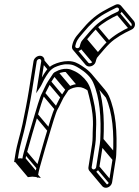

<svg xmlns="http://www.w3.org/2000/svg" viewBox="-20 -779 651 897"><path d="M532.6 -710.2C567.1 -724.1 549.2 -772.4 517.1 -755.6C499.8 -747.6 479.3 -736.8 461 -726.3C420.3 -703.1 389.5 -672.9 360.8 -638.1C346.3 -619.8 328.9 -605.8 319.9 -577L317.3 -566.9C315.3 -559 316.4 -551.5 320.5 -546.6C333.7 -530.9 361.5 -541.5 367.1 -560.1L369.7 -570.1C370.7 -573.6 372.2 -577.1 373.5 -579.5L382.7 -590.8C398.6 -608.9 416.2 -630.9 433.1 -647C459.5 -672.2 498 -694.1 532.6 -710.2ZM352.5 -561.9C348.7 -549.1 328.3 -552.9 332 -565.1L334.6 -575.3C342.1 -599 355.9 -609.6 372 -629.9C399.6 -663.3 429.7 -692.3 467.1 -713.7C484 -723.3 505 -734.5 521.9 -742.3C535.4 -749.1 542.4 -729.4 528.7 -723.9C493 -708.5 452 -684.3 423.5 -657C405.1 -639.5 387.5 -617.4 371.7 -599.3L361.2 -586.5C358.7 -582.1 356.9 -577.7 355.1 -571.9ZM172.6 -493 148.9 -343.3 167.6 -371.7C175.6 -383.9 181.5 -399.6 186.5 -408C201.8 -433.4 212.3 -452.6 235.2 -464.5C251.7 -472 275.1 -479.9 295.3 -478.5L295.5 -478.5H295.8C321.1 -478.5 334.6 -469.5 351.1 -459.5C375.6 -444.6 403.1 -421.1 415 -394.1C446.9 -321.9 453.4 -229.6 448.4 -125.2C448 -118.3 447.2 -111.7 446.3 -106L429.2 2C428.3 7.6 422.7 12.5 417.5 12.5C412.3 12.5 407.3 7.3 408.2 2L425.1 -105C429.5 -132.5 427.2 -155 428.8 -178.7C431.7 -228.8 425.5 -273.9 415.7 -314.3C408.5 -344.2 403 -373.4 386.5 -396.9C372.9 -416.5 348.7 -438.7 322.8 -449C315.2 -452.5 306.9 -456.7 292.7 -457.5C275.1 -458.6 254.8 -452.5 242.9 -445.5C234.9 -441.7 232.3 -440.5 228.5 -435.8L204.4 -399.1C194.6 -384.3 184.6 -360.2 176.6 -344.7C165.3 -325.1 148.3 -263.1 142.1 -243.1C123.7 -184.2 108.6 -127.9 91.3 -67.9C87.7 -55.5 85.9 -45.7 84.6 -38.5C83.6 -38.5 83.6 -38.5 82.6 -38.5C79.6 -38.5 77.1 -39 74.8 -39.6L63.6 -38.4L66.7 -58C74.4 -106.6 89.8 -149.4 100.1 -199.6C110.4 -249 121.8 -305.2 130.4 -359L151.6 -493C152.4 -498 158.7 -503.5 164.2 -503.5C169.7 -503.5 173.4 -498.3 172.6 -493ZM166.6 -518.5C152.9 -518.5 138.8 -507 136.6 -493L115.4 -359C106.9 -305.7 95.5 -249.7 85.3 -200.4C75.2 -151.5 59.7 -108.5 51.7 -58L45.9 -21.6L71.4 -24.4C74.1 -23.9 77.1 -23.5 80.2 -23.5C86.9 -23.5 91.3 -22 96.8 -20.9L99.2 -36C100.3 -42.8 102.2 -53.3 105.9 -66.1C123.2 -126 138.3 -182.3 156.6 -240.9C162.8 -261 180.8 -323.8 189.6 -339.1C198.8 -355 208.4 -377.2 217.1 -392.9L240.1 -428C250.4 -436.2 272.5 -444.2 289.7 -442.5H290.1C301.2 -442.5 306.4 -438.8 315.1 -435C338.1 -425.2 358.6 -406.8 373.8 -386.9C388.7 -367.3 393.6 -339 400.9 -308.7C410.5 -269.3 416.6 -225.5 413.6 -177.3C412.1 -152.1 414.1 -130.3 410.1 -105L393.2 2C391 15.9 401.4 27.5 415.1 27.5C429.3 27.5 442.1 15.4 444.2 2L461.3 -106C462.3 -112.3 463.2 -119.1 463.5 -126.8C468.6 -232.3 462.3 -326.5 429.1 -401.9C416.1 -431.4 386.9 -456.5 360.5 -472.6C344.4 -482.4 327.7 -493.5 298.4 -493.5C273.5 -493.5 248.1 -486 230.3 -477.7C202.4 -464.8 190.1 -441.1 175.6 -417L187.6 -493C189.8 -506.7 180.5 -518.5 166.6 -518.5ZM66.9 -26.7 126.4 44 138.7 33.4 79.2 -37.3ZM75.3 -25.7 134.8 45 147.1 34.4 87.5 -36.3ZM92.5 -61.7 152 9 164.3 -1.6 104.7 -72.3ZM143.2 -236.7 202.7 -166 215 -176.6 155.5 -247.3ZM177 -336.7 236.5 -266 248.8 -276.6 189.3 -347.3ZM204.6 -390.7 264.1 -320 276.4 -330.6 216.9 -401.3ZM228.3 -426.7 287.8 -356 300.1 -366.6 240.6 -437.3ZM239.4 -433.7 298.9 -363 311.2 -373.6 251.7 -444.3ZM285.1 -444.7 344.6 -374 356.9 -384.6 297.4 -455.3ZM312.9 -436.7 372.4 -366 384.7 -376.6 325.2 -447.3ZM410.2 25.3 469.7 96 482 85.4 422.5 14.7ZM430.5 7.3 490 78 502.3 67.4 442.8 -3.3ZM447.6 -100.7 507.2 -30 519.4 -40.6 459.9 -111.3ZM449.8 -120.7 509.3 -50 521.6 -60.6 462.1 -131.3ZM415.9 -392.7 475.4 -322 487.7 -332.6 428.2 -403.3ZM173.9 -487.7 205.4 -450.4 217.6 -461 186.2 -498.3ZM353.7 -555.7 413.2 -485 425.5 -495.6 366 -566.3ZM356.3 -565.7 415.8 -495 428.1 -505.6 368.6 -576.3ZM361.2 -577.7 420.7 -507 433 -517.6 373.5 -588.3ZM371.1 -589.7 430.6 -519 442.9 -529.6 383.4 -600.3ZM422.1 -646.7 481.6 -576 493.9 -586.6 434.4 -657.3ZM524.4 -711.7 583.9 -641 596.2 -651.6 536.7 -722.3ZM533.5 -741.2 593 -670.5C597 -665.7 597 -656.4 588 -653.1C552.4 -637.8 511.5 -613.5 483 -586.3C464.7 -568.8 447.1 -546.7 431.2 -528.6L420.7 -515.8C418.3 -511.4 416.4 -507 414.6 -501.2L412.1 -491.2C409.9 -483.9 397.5 -480.4 392.3 -486.5L332.8 -557.2L320.5 -546.6L380 -475.9C393.2 -460.2 421.1 -470.7 426.7 -489.4L429.3 -499.4C430.2 -502.9 431.7 -506.4 433 -508.8L442.2 -520C458.1 -538.2 475.7 -560.2 492.6 -576.3C519 -601.5 557.5 -623.4 592.2 -639.5C613.4 -648 614.1 -670.6 605.3 -681.1L545.8 -751.8ZM398.7 -419.5 458.2 -348.8C465 -340.6 470.7 -332 474.5 -323.4C506.4 -251.2 512.9 -158.9 507.9 -54.5C507.5 -47.6 506.7 -41 505.8 -35.3L488.7 72.7C487.8 78.3 482.2 83.2 477 83.2C474.4 83.2 471.6 81.9 469.8 79.8L410.3 9L398 19.6L457.5 90.4C461.4 95 467.5 98.2 474.6 98.2C488.8 98.2 501.6 86.1 503.7 72.7L520.8 -35.3C521.8 -41.6 522.7 -48.4 523 -56C528.2 -161.6 521.8 -255.8 488.6 -331.2C484.2 -341.1 477.9 -350.5 470.5 -359.4L411 -430.1ZM389.7 -356.6 399.2 -369.6C393.9 -373 388.2 -375.9 382.3 -378.3C374.8 -381.8 366.4 -386 352.2 -386.8C334.6 -387.9 314.3 -381.8 302.4 -374.8C294.3 -370.9 291.9 -369.7 288 -365.1L263.9 -328.4C254.8 -313.3 244 -289.4 236.1 -274C224.9 -254.4 207.8 -192.4 201.6 -172.4C183.2 -113.4 168.3 -57.2 150.8 2.8C149.3 8.2 147.8 15 147.2 17.4L97.9 -41.3L85.6 -30.7L155.9 52.8L158.7 34.7C159.8 27.9 161.7 17.4 165.4 4.6C182.7 -55.3 197.8 -111.6 216.1 -170.2C222.4 -190.3 240.3 -253.1 249.2 -268.4C258.7 -283.9 268 -306.6 276.6 -322.2L299.6 -357.2C310 -365.6 331.9 -373.4 349.3 -371.8H349.6C365.3 -371.8 379.2 -363.2 389.7 -356.6ZM84.6 -24.7 131.8 31.4 118.2 32.9 60.9 -35.3 48.6 -24.7 110.3 48.6 130.9 46.3C133.6 46.8 136.6 47.2 139.7 47.2C143.8 47.2 144.7 47.5 147.6 48.1L171.1 52.9L96.9 -35.3Z"/></svg>

Font: CiSf OpenHand
Style: GlsObl
Weight: 400
Foundry: Cannot Into Space Fonts
Version: Version 0.7892